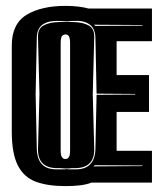

<svg xmlns="http://www.w3.org/2000/svg" viewBox="-20 -620 553 652"><path d="M202 12Q142 12 101.5 -3Q61 -18 40.5 -58.5Q20 -99 20 -173V-465Q20 -539 70 -569.5Q120 -600 202 -600Q248 -600 281 -591H496V-480H376V-365H486V-240H376V-108H496V0H291Q273 7 250.5 9.5Q228 12 202 12ZM171 -45H198Q204 -45 207 -46Q209 -45 214 -45H238Q302 -45 304 -114L308 -300L304 -493Q303 -524 283.5 -537.5Q264 -551 232 -549L207 -548L177 -549Q145 -550 125.5 -537Q106 -524 105 -493L101 -300L105 -114Q107 -45 171 -45ZM198 -48 186 -49H171Q108 -51 109 -114L114 -301L109 -493Q108 -522 127 -533Q146 -544 177 -545L207 -546L232 -545Q263 -544 282 -533Q301 -522 300 -493L295 -301L300 -114Q301 -51 238 -49H224L214 -48ZM304 -532 464 -533V-535L299 -536ZM202 -80Q210 -80 214 -87Q218 -92 218 -110V-473Q218 -490 214 -497Q210 -503 202 -503Q195 -503 190 -497Q186 -490 186 -473V-110Q186 -92 190 -87Q194 -80 202 -80ZM308 -298 439 -299V-301L308 -302ZM297 -55 464 -56V-58L302 -59Z"/></svg>

Font: Alumni Sans Inline One
Style: Regular
Weight: 400
Designer: Robert E. Leuschke
Foundry: Robert E. Leuschke
Version: Version 1.100; ttfautohint (v1.8.3)